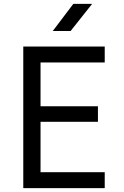

<svg xmlns="http://www.w3.org/2000/svg" viewBox="-20 -970 640 990"><path d="M100 0V-730H520V-648H189V-422H485V-342H189V-82H520V0ZM252 -810 358 -950H455L344 -810Z"/></svg>

Font: JetBrainsMono Nerd Font Mono
Style: Regular
Weight: 400
Monospace: yes
Designer: Philipp Nurullin, Konstantin Bulenkov
Foundry: JetBrains
Version: Version 2.304; ttfautohint (v1.8.4.7-5d5b);Nerd Fonts 2.3.0